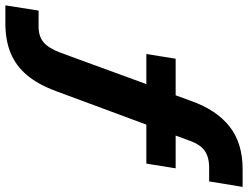

<svg xmlns="http://www.w3.org/2000/svg" viewBox="-174 -630 947 734"><g transform="rotate(90 300.0 -262.5)"><path d="M-47 191 -27 64H34Q71 64 93.5 45.5Q116 27 133 -17L265 -378L285 -348H139L157 -460H321L288 -436L318 -518Q352 -615 415.5 -665.5Q479 -716 579 -716H647L626 -588H573Q532 -588 507.5 -570Q483 -552 468 -507L442 -436L426 -460H576L558 -348H389L420 -378L281 -3Q256 65 220 108Q184 151 135 171Q86 191 21 191Z"/></g></svg>

Font: Nunito Sans 9pt ExtraBold
Style: Italic
Weight: 800
Italic angle: -9°
Version: Version 3.101;gftools[0.9.27]